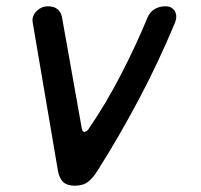

<svg xmlns="http://www.w3.org/2000/svg" viewBox="-20 -580 640 610"><path d="M164 -38 84 -508Q82 -518 85 -527Q88 -536 95 -543.5Q102 -551 111.5 -555.5Q121 -560 133 -560Q151 -560 162.5 -551Q174 -542 177 -525L240 -171Q242 -160 249 -161Q256 -162 262 -171Q315 -248 363 -340.5Q411 -433 449 -525Q457 -543 472 -551.5Q487 -560 505 -560Q517 -560 524.5 -555.5Q532 -551 536 -543.5Q540 -536 540 -527Q540 -518 536 -508Q484 -383 421.5 -265Q359 -147 290 -38Q276 -15 260 -2.5Q244 10 218 10Q193 10 180.5 -2Q168 -14 164 -38Z"/></svg>

Font: Maple Mono Normal NL
Style: Italic
Weight: 400
Italic angle: -10°
Monospace: yes
Designer: subframe7536
Version: Version 7.000